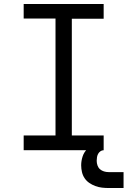

<svg xmlns="http://www.w3.org/2000/svg" viewBox="-20 -755 641 965"><path d="M99 0V-74H259V-662H99V-735H501V-661H341V-74H501V0ZM526 190Q509 190 492 188Q475 186 459 180Q443 174 429 164.5Q415 155 405.5 141Q396 127 392 110Q388 93 388 76Q388 54 395 32Q402 10 418.5 -6Q435 -22 457 -28.5Q479 -35 501 -35V0Q492 0 484.5 5.5Q477 11 473 18.5Q469 26 467.5 35Q466 44 466 53Q466 65 470 76.5Q474 88 482.5 95.5Q491 103 502.5 106.5Q514 110 526 110H601V190Z"/></svg>

Font: Iosevka Curly Extended
Style: Regular
Weight: 400
Width: 7
Monospace: yes
Designer: Belleve Invis
Foundry: Belleve Invis
Version: Version 11.1.0; ttfautohint (v1.8.3)